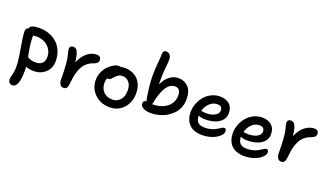

<svg xmlns="http://www.w3.org/2000/svg" viewBox="-85 -1472 4024 2335"><g transform="rotate(20 1926.5 -304.0)"><path d="M130.9 210Q106.9 210 91.6 194.8Q76.2 179.7 76.2 148.9Q76.2 131.8 82.5 110.6Q88.9 89.4 95 56.4Q101.1 23.4 101.1 -22Q101.1 -97.2 75 -241Q48.8 -384.8 46.9 -457Q46.4 -478.5 54.9 -491Q63.5 -503.4 80.1 -505.9Q85 -532.7 116 -545.4Q147 -558.1 207 -558.1Q274.4 -558.1 333 -536.4Q391.6 -514.6 435.1 -475.3Q478.5 -436 503.7 -376.5Q528.8 -316.9 528.8 -245.1Q528.8 -156.7 468.8 -98.9Q408.7 -41 313 -41Q256.3 -41 212.9 -60.1Q214.8 -23.9 214.8 -4.9Q214.8 210 130.9 210ZM163.1 -423.8Q163.1 -409.2 163.6 -395Q164.1 -380.9 165.5 -364.7Q167 -348.6 167.7 -338.4Q168.5 -328.1 171.4 -309.6Q174.3 -291 175.3 -284.2Q176.3 -277.3 180.2 -256.1Q184.1 -234.9 184.6 -231.2Q185.1 -227.5 189.9 -203.4Q194.8 -179.2 194.8 -178.2Q210.9 -168.5 218.8 -164.3Q226.6 -160.2 249.3 -154.1Q272 -147.9 298.8 -147.9Q415 -147.9 415 -259.8Q415 -315.9 385.5 -359.9Q356 -403.8 309.1 -426.5Q262.2 -449.2 208 -449.2Q202.6 -449.2 161.1 -443.8Q163.1 -432.1 163.1 -423.8Z M725.1 26.9Q697.8 26.9 681.4 3.2Q665 -20.5 665 -59.1Q665 -289.1 638.2 -379.9Q625 -423.3 625 -442.9Q625 -461.9 636.7 -473.4Q648.4 -484.9 670.9 -484.9Q693.4 -484.9 709.5 -470Q725.6 -455.1 737.8 -416.3Q750 -377.4 755.9 -313Q780.3 -373.5 817.6 -415.3Q855 -457 893.6 -474.6Q932.1 -492.2 972.2 -492.2Q1027.8 -492.2 1027.8 -438Q1027.8 -400.4 977.1 -381.8Q926.8 -365.7 890.9 -335.7Q855 -305.7 833.5 -262.2Q812 -218.8 800.8 -169.7Q789.6 -120.6 784.2 -56.2Q779.3 -7.8 766.1 9.5Q752.9 26.9 725.1 26.9Z M1337.9 57.1Q1218.3 57.1 1140.9 -16.1Q1063.5 -89.4 1063.5 -203.1Q1063.5 -254.4 1085 -302.7Q1106.4 -351.1 1138.4 -383.5Q1170.4 -416 1205.6 -435.5Q1240.7 -455.1 1269.5 -455.1Q1285.6 -455.1 1295.9 -451.2Q1317.4 -457 1339.8 -457Q1453.1 -457 1517.3 -390.4Q1581.5 -323.7 1581.5 -209Q1581.5 -134.3 1549.8 -73.2Q1518.1 -12.2 1462.2 22.5Q1406.2 57.1 1337.9 57.1ZM1174.8 -204.1Q1174.8 -130.4 1218 -86.7Q1261.2 -43 1334.5 -43Q1397 -43 1434.8 -88.4Q1472.7 -133.8 1472.7 -209Q1472.7 -276.4 1439.9 -315.7Q1407.2 -355 1351.6 -355Q1325.2 -355 1307.6 -344.7Q1290 -334.5 1266.6 -311Q1258.8 -303.2 1248.3 -291.5Q1237.8 -279.8 1233.4 -275.4Q1229 -271 1220.7 -267.1Q1212.4 -263.2 1202.6 -263.2Q1192.4 -263.2 1188.5 -265.1Q1174.8 -238.3 1174.8 -204.1Z M1829.1 -47.9Q1794.9 -47.9 1765.4 -54.7Q1735.8 -61.5 1714.1 -79.6Q1692.4 -97.7 1692.4 -124Q1692.4 -144.5 1704.6 -155.3Q1716.8 -166 1734.4 -166Q1726.1 -186.5 1724.1 -200.2Q1695.3 -361.8 1695.3 -485.8Q1695.3 -564.9 1703.4 -648.4Q1711.4 -731.9 1710.4 -765.1Q1709.5 -788.1 1719.7 -803Q1730 -817.9 1751.5 -817.9Q1782.2 -817.9 1800.8 -795.4Q1819.3 -772.9 1819.3 -731Q1819.3 -704.6 1811.3 -628.7Q1803.2 -552.7 1803.2 -482.9Q1803.2 -433.1 1804.2 -407.2Q1835.4 -482.4 1888.7 -523.2Q1941.9 -564 1999.5 -564Q2082 -564 2132.1 -511.2Q2182.1 -458.5 2182.1 -351.1Q2182.1 -296.9 2162.8 -248.5Q2143.6 -200.2 2109.6 -164.1Q2075.7 -127.9 2031.2 -101.6Q1986.8 -75.2 1934.8 -61.5Q1882.8 -47.9 1829.1 -47.9ZM1812.5 -168Q1812 -166 1810.8 -161.9Q1809.6 -157.7 1809.1 -155.8H1817.4Q1856 -155.8 1892.3 -163.6Q1928.7 -171.4 1961.2 -188.2Q1993.7 -205.1 2018.1 -228.8Q2042.5 -252.4 2056.9 -286.1Q2071.3 -319.8 2071.3 -359.9Q2071.3 -455.1 1998.5 -455.1Q1867.7 -455.1 1812.5 -168Z M2508.8 -9.8Q2450.7 -9.8 2406.2 -26.1Q2361.8 -42.5 2334.7 -72.3Q2307.6 -102.1 2294.2 -141.6Q2280.8 -181.2 2280.8 -230Q2280.8 -282.7 2300.5 -335.2Q2320.3 -387.7 2355 -430.4Q2389.6 -473.1 2442.4 -500Q2495.1 -526.9 2555.2 -526.9Q2632.8 -526.9 2678 -486.6Q2723.1 -446.3 2723.1 -369.1Q2723.1 -316.4 2689.5 -277.8Q2655.8 -239.3 2600.1 -220.7Q2544.4 -202.1 2473.1 -202.1Q2418.5 -202.1 2389.2 -220.2V-215.8Q2389.2 -106 2502 -106Q2543 -106 2578.1 -114.3Q2613.3 -122.6 2635.7 -134.3Q2658.2 -146 2675.8 -157.7Q2693.4 -169.4 2707.5 -177.7Q2721.7 -186 2732.9 -186Q2760.7 -186 2760.7 -147Q2760.7 -125 2740.5 -100.6Q2720.2 -76.2 2687.3 -56.2Q2654.3 -36.1 2606.7 -22.9Q2559.1 -9.8 2508.8 -9.8ZM2555.2 -426.8Q2500 -426.8 2457.5 -386.5Q2415 -346.2 2397.9 -284.2Q2400.4 -283.7 2412.1 -281.5Q2423.8 -279.3 2436 -278.1Q2448.2 -276.9 2462.9 -276.9Q2529.8 -276.9 2575 -302.2Q2620.1 -327.6 2620.1 -367.2Q2620.1 -397.5 2604.7 -412.1Q2589.4 -426.8 2555.2 -426.8Z M3078.6 55.2Q3020.5 55.2 2976.1 38.8Q2931.6 22.5 2904.5 -7.3Q2877.4 -37.1 2864 -76.7Q2850.6 -116.2 2850.6 -165Q2850.6 -217.3 2870.4 -269.8Q2890.1 -322.3 2924.8 -365.2Q2959.5 -408.2 3012.2 -435.1Q3064.9 -461.9 3125 -461.9Q3202.6 -461.9 3247.8 -421.1Q3293 -380.4 3293 -304.2Q3293 -251 3259.3 -212.4Q3225.6 -173.8 3169.9 -155Q3114.3 -136.2 3043 -136.2Q2991.7 -136.2 2959 -153.8V-149.9Q2959 -99.1 2985.8 -69.6Q3012.7 -40 3071.8 -40Q3112.8 -40 3147.9 -48.3Q3183.1 -56.6 3205.6 -68.4Q3228 -80.1 3245.6 -91.8Q3263.2 -103.5 3277.3 -111.8Q3291.5 -120.1 3302.7 -120.1Q3330.6 -120.1 3330.6 -81.1Q3330.6 -59.1 3310.3 -34.9Q3290 -10.7 3257.1 9.3Q3224.1 29.3 3176.5 42.2Q3128.9 55.2 3078.6 55.2ZM3125 -361.8Q3069.8 -361.8 3027.3 -321Q2984.9 -280.3 2967.8 -217.8L2990.2 -214.8Q3012.7 -211.9 3032.7 -211.9Q3100.1 -211.9 3145 -236.8Q3189.9 -261.7 3189.9 -301.8Q3189.9 -361.8 3125 -361.8Z M3519.5 -35.2Q3492.2 -35.2 3475.8 -58.8Q3459.5 -82.5 3459.5 -121.1Q3459.5 -350.1 3432.6 -440.9Q3419.4 -485.8 3419.4 -504.9Q3419.4 -523.9 3431.2 -535.4Q3442.9 -546.9 3465.3 -546.9Q3487.8 -546.9 3503.9 -532Q3520 -517.1 3532.2 -478.3Q3544.4 -439.5 3550.3 -375Q3586.4 -463.9 3645.5 -508.5Q3704.6 -553.2 3766.6 -553.2Q3795.4 -553.2 3808.8 -538.8Q3822.3 -524.4 3822.3 -500Q3822.3 -462.9 3771.5 -442.9Q3721.2 -427.2 3685.3 -397.2Q3649.4 -367.2 3627.9 -323.5Q3606.4 -279.8 3595.2 -231Q3584 -182.1 3578.6 -118.2Q3573.7 -69.3 3560.5 -52.2Q3547.4 -35.2 3519.5 -35.2Z"/></g></svg>

Font: Shantell Sans Bouncy
Style: Regular
Weight: 500
Designer: Stephen Nixon, Anya Danilova, Shantell Martin
Foundry: Arrow Type
Version: Version 1.006;[9816181b4]